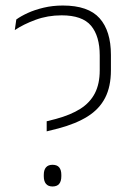

<svg xmlns="http://www.w3.org/2000/svg" viewBox="-20 -668 476 695"><path d="M191 -203 149 -192.5V-229L182.5 -237.5Q236 -252 271 -274.2Q306 -296.5 323.5 -330.5Q341 -364.5 341 -413.5V-467Q341 -537.5 309.5 -575Q278 -612.5 203 -612.5Q152.5 -612.5 108.5 -596.2Q64.5 -580 33.5 -559L39 -597.5Q55.5 -609.5 80.5 -621Q105.5 -632.5 138 -640.2Q170.5 -648 207.5 -648Q299.5 -648 340.5 -602Q381.5 -556 381.5 -469.5V-414Q381.5 -354.5 360.5 -313.8Q339.5 -273 297.2 -246.5Q255 -220 191 -203ZM170 7Q154.5 7 146.5 -2.5Q138.5 -12 138.5 -30V-35Q138.5 -53 146.5 -62.2Q154.5 -71.5 170 -71.5Q186.5 -71.5 194.2 -62.2Q202 -53 202 -35V-30Q202 -12 194.2 -2.5Q186.5 7 170 7Z"/></svg>

Font: Anek Malayalam Medium ExtraLight
Style: Regular
Weight: 250
Version: Version 1.003